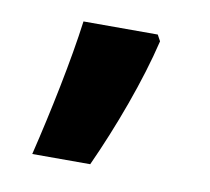

<svg xmlns="http://www.w3.org/2000/svg" viewBox="-42 -162 367 336"><g transform="rotate(10 141.5 6.0)"><path d="M214 -116H82C73 -47 53 50 34 128H137C170 56 203 -33 220 -105Z"/></g></svg>

Font: Noto Sans Telugu SemiCondensed
Style: Bold
Weight: 700
Width: 4
Designer: Jelle Bosma - Monotype Design Team
Foundry: Monotype Imaging Inc.
Version: Version 2.005